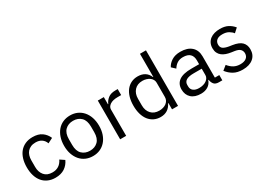

<svg xmlns="http://www.w3.org/2000/svg" viewBox="-13 -1472 3045 2215"><g transform="rotate(-30 1509.5 -364.0)"><path d="M277 12Q223 12 180 -7Q137 -26 107.5 -61Q78 -96 62.5 -146Q47 -196 47 -258Q47 -320 62.5 -370Q78 -420 107.5 -455Q137 -490 180 -509Q223 -528 277 -528Q354 -528 400.5 -494.5Q447 -461 470 -407L403 -373Q389 -413 357 -435Q325 -457 277 -457Q241 -457 214 -445.5Q187 -434 169 -413.5Q151 -393 142 -364.5Q133 -336 133 -302V-214Q133 -146 169.5 -102.5Q206 -59 277 -59Q374 -59 417 -149L475 -110Q450 -54 400.5 -21Q351 12 277 12Z M777 12Q725 12 682 -7Q639 -26 608.5 -61.5Q578 -97 561 -146.5Q544 -196 544 -258Q544 -319 561 -369Q578 -419 608.5 -454.5Q639 -490 682 -509Q725 -528 777 -528Q829 -528 871.5 -509Q914 -490 945 -454.5Q976 -419 993 -369Q1010 -319 1010 -258Q1010 -196 993 -146.5Q976 -97 945 -61.5Q914 -26 871.5 -7Q829 12 777 12ZM777 -59Q842 -59 883 -99Q924 -139 924 -221V-295Q924 -377 883 -417Q842 -457 777 -457Q712 -457 671 -417Q630 -377 630 -295V-221Q630 -139 671 -99Q712 -59 777 -59Z M1142 0V-516H1222V-421H1227Q1241 -458 1277 -487Q1313 -516 1376 -516H1407V-436H1360Q1295 -436 1258.5 -411.5Q1222 -387 1222 -350V0Z M1833 -84H1829Q1782 12 1678 12Q1630 12 1591 -7Q1552 -26 1524.5 -61Q1497 -96 1482.5 -146Q1468 -196 1468 -258Q1468 -320 1482.5 -370Q1497 -420 1524.5 -455Q1552 -490 1591 -509Q1630 -528 1678 -528Q1732 -528 1770.5 -504.5Q1809 -481 1829 -432H1833V-740H1913V0H1833ZM1700 -60Q1727 -60 1751.5 -67Q1776 -74 1794 -87.5Q1812 -101 1822.5 -120.5Q1833 -140 1833 -165V-357Q1833 -378 1822.5 -396.5Q1812 -415 1794 -428Q1776 -441 1751.5 -448.5Q1727 -456 1700 -456Q1632 -456 1593 -413.5Q1554 -371 1554 -302V-214Q1554 -145 1593 -102.5Q1632 -60 1700 -60Z M2458 0Q2413 0 2393.5 -24Q2374 -48 2369 -84H2364Q2347 -36 2308 -12Q2269 12 2215 12Q2133 12 2087.5 -30Q2042 -72 2042 -144Q2042 -217 2095.5 -256Q2149 -295 2262 -295H2364V-346Q2364 -401 2334 -430Q2304 -459 2242 -459Q2195 -459 2163.5 -438Q2132 -417 2111 -382L2063 -427Q2084 -469 2130 -498.5Q2176 -528 2246 -528Q2340 -528 2392 -482Q2444 -436 2444 -354V-70H2503V0ZM2228 -56Q2258 -56 2283 -63Q2308 -70 2326 -83Q2344 -96 2354 -113Q2364 -130 2364 -150V-235H2258Q2189 -235 2157.5 -215Q2126 -195 2126 -157V-136Q2126 -98 2153.5 -77Q2181 -56 2228 -56Z M2772 12Q2700 12 2651.5 -15.5Q2603 -43 2568 -89L2625 -135Q2655 -97 2692 -76.5Q2729 -56 2778 -56Q2829 -56 2857.5 -78Q2886 -100 2886 -140Q2886 -170 2866.5 -191.5Q2847 -213 2796 -221L2755 -227Q2719 -232 2689 -242.5Q2659 -253 2636.5 -270.5Q2614 -288 2601.5 -314Q2589 -340 2589 -376Q2589 -414 2603 -442.5Q2617 -471 2641.5 -490Q2666 -509 2700 -518.5Q2734 -528 2773 -528Q2836 -528 2878.5 -506Q2921 -484 2953 -445L2900 -397Q2883 -421 2850 -440.5Q2817 -460 2767 -460Q2717 -460 2691.5 -438.5Q2666 -417 2666 -380Q2666 -342 2691.5 -325Q2717 -308 2765 -300L2805 -294Q2891 -281 2927 -244.5Q2963 -208 2963 -149Q2963 -74 2912 -31Q2861 12 2772 12Z"/></g></svg>

Font: IBM Plex Sans Thai
Style: Regular
Weight: 400
Designer: Mike Abbink, Paul van der Laan, Pieter van Rosmalen, Ben Mitchell, Mark Frömberg
Foundry: Bold Monday
Version: Version 1.2